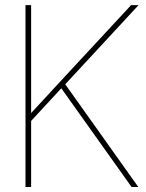

<svg xmlns="http://www.w3.org/2000/svg" viewBox="-20 -748 586 768"><path d="M94.7 -285.2Q177.7 -375 260.7 -464.8L504.4 -727.5H534.2L234.9 -404.3L229 -398.9L102.1 -261.7ZM82 -727.5H104.5V-468.8V-289.1V-273.4V0H82ZM219.2 -403.3 237.3 -416 533.2 0H506.3Z"/></svg>

Font: Intratopia Thin
Style: Regular
Weight: 100
Designer: Rasmus Andersson
Foundry: rsms
Version: Version 3.000;Glyphs 3.2.3 (3260)